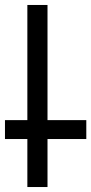

<svg xmlns="http://www.w3.org/2000/svg" viewBox="-21 -752 367 772"><path d="M170 -732H89V0H170ZM326 -269H-1V-193H326Z"/></svg>

Font: Geom Light
Style: Regular
Weight: 300
Version: Version 1.102